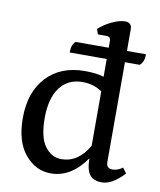

<svg xmlns="http://www.w3.org/2000/svg" viewBox="-82 -774 709 852"><g transform="rotate(10 273.0 -348.0)"><path d="M135.7 -224.6Q135.7 -313.5 171.9 -362.3Q208 -411.1 274.4 -411.1Q323.2 -411.1 362.3 -384.8V-139.6Q315.4 -57.6 239.3 -57.6Q195.3 -57.6 165.5 -97.7Q135.7 -137.7 135.7 -224.6ZM362.3 -83Q362.3 -32.2 379.4 -9.8Q396.5 12.7 433.6 12.7Q481.4 12.7 534.2 -44.9L516.6 -68.4Q494.1 -51.8 471.7 -51.8Q443.4 -51.8 443.4 -80.1V-530.3H509.8Q529.3 -545.9 529.3 -581.1H443.4V-679.7Q443.4 -693.4 435.5 -701.2Q427.7 -709 414.1 -709Q388.7 -709 355 -693.4Q321.3 -677.7 295.9 -654.3L303.7 -630.9H343.8Q361.3 -630.9 361.3 -611.3V-581.1H212.9Q194.3 -567.4 194.3 -530.3H361.3V-450.2Q328.1 -460.9 275.4 -460.9Q167 -460.9 103.5 -393.1Q40 -325.2 40 -208Q40 -102.5 87.9 -44.9Q135.7 12.7 204.1 12.7Q295.9 12.7 362.3 -83Z"/></g></svg>

Font: Kurale
Style: Regular
Weight: 400
Version: 1.0; ttfautohint (v1.3)